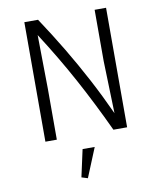

<svg xmlns="http://www.w3.org/2000/svg" viewBox="-98 -757 891 1076"><g transform="rotate(-10 347.5 -218.5)"><path d="M115 0V-680H193Q258 -582 314.5 -487.5Q371 -393 423 -295Q475 -197 524 -90L515 -388V-680H580V0H502Q427 -161 348.5 -305.5Q270 -450 176 -596L180 -291V0ZM314 243 279 232 313 77H382Z"/></g></svg>

Font: Inria Sans Light
Style: Regular
Weight: 300
Designer: Black Foundry Team
Foundry: Black Foundry
Version: Version 1.2; ttfautohint (v1.8.3)